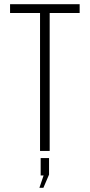

<svg xmlns="http://www.w3.org/2000/svg" viewBox="-20 -720 428 916"><path d="M217 0H171V-658H28V-700H360V-658H217ZM168 176 188 117H174V34H214V113L187 176Z"/></svg>

Font: Bebas Neue Book
Style: Regular
Weight: 400
Designer: Ryoichi Tsunekawa
Foundry: Ryoichi Tsunekawa
Version: Version 001.003